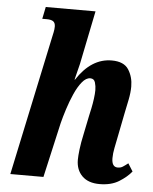

<svg xmlns="http://www.w3.org/2000/svg" viewBox="-54 -805 687 861"><g transform="rotate(5 289.5 -375.0)"><path d="M426 10Q375 10 347.5 -17.5Q320 -45 320 -90Q320 -107 323.5 -137Q327 -167 336 -208L353 -291Q356 -304 360.5 -325.5Q365 -347 368 -369.5Q371 -392 371 -408Q371 -426 366 -442.5Q361 -459 344 -459Q325 -459 307 -437Q289 -415 274 -381Q259 -347 247.5 -311Q236 -275 229 -247L173 0H24L156 -622Q159 -636 162 -650Q165 -664 165 -676Q165 -692 156 -699Q147 -706 126 -706H106L117 -760H341L292 -519Q287 -499 282 -479Q277 -459 274 -447H276Q341 -547 433 -547Q488 -547 509 -514Q530 -481 530 -438Q530 -411 523.5 -378.5Q517 -346 511 -318L490 -212Q484 -182 479 -157Q474 -132 474 -111Q474 -71 501 -71Q514 -71 523.5 -77Q533 -83 547 -94L569 -59Q548 -33 513 -11.5Q478 10 426 10Z"/></g></svg>

Font: Noto Serif ExtraCondensed ExtraBold
Style: Italic
Weight: 800
Width: 2
Italic angle: -12°
Designer: Monotype Design Team
Foundry: Monotype Imaging Inc.
Version: Version 2.013